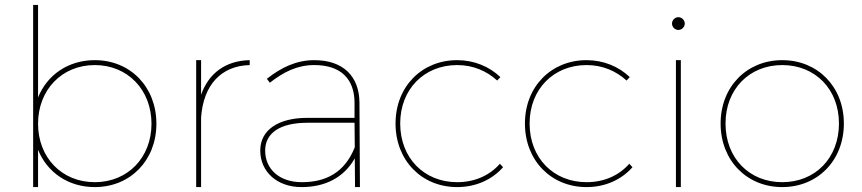

<svg xmlns="http://www.w3.org/2000/svg" viewBox="-20 -762 3509 782"><path d="M366 -517C258 -517 172 -457 135 -365V-742H115V0H135V-152C172 -60 258 0 366 0C511 0 617 -109 617 -258C617 -408 511 -517 366 -517ZM366 -20C232 -20 135 -120 135 -258C135 -396 232 -497 366 -497C500 -497 597 -396 597 -258C597 -120 500 -20 366 -20Z M799 -376V-517H779V0H799V-283C808 -415 880 -494 997 -497V-517C899 -515 830 -464 799 -376Z M1446 0 1444 -345C1443 -450 1379 -517 1260 -517C1187 -517 1125 -487 1067 -441L1079 -425C1135 -469 1191 -497 1260 -497C1369 -497 1423 -440 1424 -345V-282H1232C1114 -282 1040 -233 1040 -149C1040 -63 1108 0 1208 0C1301 0 1379 -36 1425 -117L1426 0ZM1209 -20C1118 -20 1060 -73 1060 -149C1060 -221 1122 -262 1232 -262H1424L1425 -162C1384 -60 1309 -20 1209 -20Z M2005 -434 2018 -448C1973 -491 1911 -517 1842 -517C1698 -517 1591 -409 1591 -259C1591 -108 1698 0 1842 0C1918 0 1984 -30 2029 -81L2016 -95C1974 -47 1913 -20 1842 -20C1708 -20 1610 -118 1610 -259C1610 -399 1708 -497 1842 -497C1907 -497 1962 -473 2005 -434Z M2532 -434 2545 -448C2500 -491 2438 -517 2369 -517C2225 -517 2118 -409 2118 -259C2118 -108 2225 0 2369 0C2445 0 2511 -30 2556 -81L2543 -95C2501 -47 2440 -20 2369 -20C2235 -20 2137 -118 2137 -259C2137 -399 2235 -497 2369 -497C2434 -497 2489 -473 2532 -434Z M2743 -692C2729 -692 2717 -680 2717 -666C2717 -652 2729 -640 2743 -640C2757 -640 2769 -652 2769 -666C2769 -680 2757 -692 2743 -692ZM2733 -517V0H2753V-517Z M3166 -517C3022 -517 2915 -409 2915 -259C2915 -108 3022 0 3166 0C3310 0 3417 -108 3417 -259C3417 -409 3310 -517 3166 -517ZM3166 -497C3300 -497 3397 -399 3397 -259C3397 -118 3300 -20 3166 -20C3032 -20 2935 -118 2935 -259C2935 -399 3032 -497 3166 -497Z"/></svg>

Font: Montserrat Thin
Style: Regular
Weight: 250
Designer: Julieta Ulanovsky
Foundry: Julieta Ulanovsky
Version: Version 4.000